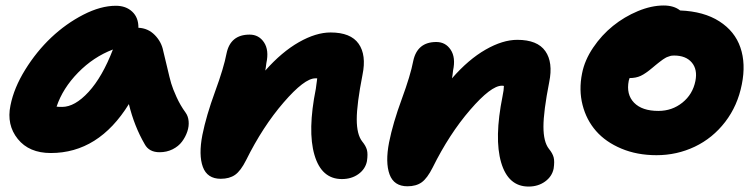

<svg xmlns="http://www.w3.org/2000/svg" viewBox="-20 -605 2749 699"><path d="M165 -47.9Q85.9 -47.9 44.7 -99.1Q3.4 -150.4 18.1 -221.2Q30.8 -285.2 71.8 -351.3Q112.8 -417.5 166.5 -468.3Q220.2 -519 283.4 -551.5Q346.7 -584 401.9 -584Q438.5 -584 461.4 -562.5Q484.4 -541 483.9 -503.9Q519 -502.4 543.5 -477.5Q567.9 -452.6 574.2 -419.9Q579.1 -401.4 588.4 -360.8Q597.7 -320.3 603.3 -301.3Q608.9 -282.2 622.6 -252Q636.2 -221.7 655.8 -194.8Q665 -182.1 666.7 -163.8Q668.5 -145.5 661.9 -126Q655.3 -106.4 642.6 -89.4Q629.9 -72.3 608.4 -61.5Q586.9 -50.8 561 -50.8Q522.5 -50.8 506.8 -80.1Q468.8 -145.5 449.2 -226.1Q338.9 -47.9 165 -47.9ZM206.1 -215.8Q252.4 -215.8 302.5 -270.3Q352.5 -324.7 391.1 -424.8Q320.3 -397.9 264.4 -340.8Q208.5 -283.7 186 -216.8Q191.9 -215.8 206.1 -215.8Z M1224.6 46.9Q1150.4 46.9 1124.8 -41Q1099.1 -128.9 1129.9 -282.2Q1130.4 -287.6 1131.6 -295.4Q1132.8 -303.2 1133.5 -309.1Q1134.3 -314.9 1134.8 -319.8H1127.9Q1088.4 -319.8 1012.5 -231.9Q936.5 -144 876 -22Q856.4 17.1 835.9 31.5Q815.4 45.9 783.7 45.9Q734.4 45.9 718.5 2.7Q702.6 -40.5 716.8 -113.8Q731 -184.1 762.9 -271.2Q794.9 -358.4 804.7 -410.2Q818.8 -479 888.7 -479Q922.4 -479 941.2 -450.7Q960 -422.4 949.7 -375Q949.2 -369.6 947.8 -360.4Q946.3 -351.1 945.8 -348.1Q1005.9 -416 1068.1 -451.4Q1130.4 -486.8 1183.6 -486.8Q1256.8 -486.8 1285.6 -445.8Q1314.5 -404.8 1299.8 -333Q1278.8 -226.1 1278.8 -170.7Q1278.8 -115.2 1298.8 -89.8Q1312 -73.7 1315.9 -59.1Q1319.8 -44.4 1315.9 -18.1Q1310.1 10.7 1284.9 28.8Q1259.8 46.9 1224.6 46.9Z M1904.3 74.2Q1830.1 74.2 1804.4 -13.7Q1778.8 -101.6 1809.6 -254.9Q1814.5 -278.3 1814.5 -292Q1812.5 -293 1807.1 -293Q1767.6 -293 1691.7 -205.1Q1615.7 -117.2 1555.2 4.9Q1535.6 43.9 1515.4 58.6Q1495.1 73.2 1463.4 73.2Q1414.1 73.2 1398.2 29.8Q1382.3 -13.7 1396.5 -86.9Q1410.6 -157.2 1442.6 -244.1Q1474.6 -331.1 1484.4 -382.8Q1499 -452.1 1568.4 -452.1Q1602.1 -452.1 1620.8 -423.8Q1639.6 -395.5 1629.4 -348.1Q1627.4 -328.6 1625.5 -319.8Q1685.5 -388.7 1747.8 -424.3Q1810.1 -460 1863.3 -460Q1936.5 -460 1965.3 -418.9Q1994.1 -377.9 1979.5 -306.2Q1958.5 -199.2 1958.5 -143.8Q1958.5 -88.4 1978.5 -63Q1991.7 -46.9 1995.6 -32.2Q1999.5 -17.6 1995.6 8.8Q1989.7 37.6 1964.4 55.9Q1939 74.2 1904.3 74.2Z M2370.1 -40Q2299.3 -40 2242.2 -64Q2185.1 -87.9 2149.9 -128.2Q2114.7 -168.5 2100.8 -223.1Q2086.9 -277.8 2099.1 -337.9Q2108.4 -385.7 2139.4 -431.6Q2170.4 -477.5 2211.7 -510.7Q2252.9 -543.9 2302.2 -564.5Q2351.6 -585 2396 -585Q2433.6 -585 2456.1 -566.9Q2542.5 -563.5 2598.9 -527.3Q2655.3 -491.2 2675.5 -432.1Q2695.8 -373 2680.7 -297.9Q2665.5 -220.2 2620.1 -161.1Q2574.7 -102.1 2509.5 -71Q2444.3 -40 2370.1 -40ZM2269 -311Q2259.3 -261.2 2288.3 -231.2Q2317.4 -201.2 2377 -201.2Q2426.8 -201.2 2464.4 -231.4Q2502 -261.7 2511.7 -310.1Q2520 -352.1 2498.5 -377.4Q2477.1 -402.8 2434.1 -402.8Q2429.7 -402.8 2425.5 -402.3Q2421.4 -401.9 2417 -400.1Q2412.6 -398.4 2409.4 -397.5Q2406.2 -396.5 2401.1 -393.3Q2396 -390.1 2393.3 -388.4Q2390.6 -386.7 2384.8 -382.1Q2378.9 -377.4 2376.2 -375.5Q2373.5 -373.5 2366.2 -367.4Q2358.9 -361.3 2356 -358.9Q2330.1 -336.9 2312.7 -328.9Q2295.4 -320.8 2272 -320.8Q2271 -316.9 2269 -311Z"/></svg>

Font: Shantell Sans Bouncy
Style: Italic
Weight: 800
Italic angle: -11.31°
Designer: Stephen Nixon, Anya Danilova, Shantell Martin
Foundry: Arrow Type
Version: Version 1.006;[9816181b4]